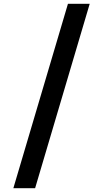

<svg xmlns="http://www.w3.org/2000/svg" viewBox="-20 -843 540 1006"><path d="M50 143 336 -823H450L164 143Z"/></svg>

Font: Iosevka
Style: Bold
Weight: 700
Monospace: yes
Designer: Belleve Invis
Foundry: Belleve Invis
Version: Version 32.5.0; ttfautohint (v1.8.4)